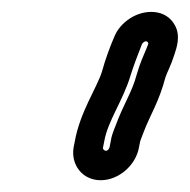

<svg xmlns="http://www.w3.org/2000/svg" viewBox="-20 -706 322 326"><path d="M166 -456C165 -453 163 -450 160 -450C157 -450 154 -453 155 -456L157 -466C163 -501 189 -535 202 -579C207 -595 214 -613 221 -631C223 -635 229 -638 231 -634C232 -632 233 -634 228 -622C224 -612 218 -600 212 -579C204 -549 190 -530 176 -492C172 -482 169 -474 168 -466ZM216 -456 218 -466C218 -466 220 -472 224 -482C235 -511 250 -533 261 -575C264 -584 270 -594 276 -613C280 -625 287 -645 277 -663C262 -691 226 -691 201 -675C189 -667 179 -657 173 -641C167 -627 159 -606 153 -584C144 -556 116 -516 107 -466L105 -456C100 -426 120 -400 151 -400C182 -400 211 -426 216 -456Z"/></svg>

Font: Blanket
Style: OutlineObl
Weight: 400
Foundry: Cannot Into Space Fonts
Version: Version 0.9